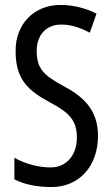

<svg xmlns="http://www.w3.org/2000/svg" viewBox="-20 -744 453 774"><path d="M375 -196C375 -288 331 -347 238 -396C155 -441 128 -467 128 -540C128 -601 165 -645 227 -645C263 -645 302 -634 342 -612L369 -689C332 -708 281 -724 225 -724C118 -725 41 -647 43 -536C43 -423 95 -378 180 -332C262 -289 290 -257 290 -188C290 -123 251 -69 184 -69C139 -69 83 -82 38 -108V-21C80 0 129 10 187 10C300 10 375 -75 375 -196Z"/></svg>

Font: Noto Sans Lao Looped ExtraCondensed
Style: Regular
Weight: 400
Width: 2
Designer: Mark Frömberg, Ben Mitchell
Foundry: The Fontpad Ltd
Version: Version 1.002